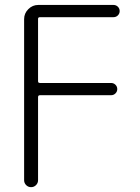

<svg xmlns="http://www.w3.org/2000/svg" viewBox="-20 -565 569 781"><path d="M78.1 -487.3Q78.1 -510.7 95.2 -527.8Q112.3 -544.9 135.7 -544.9H441.4Q452.1 -544.9 459.5 -537.6Q466.8 -530.3 466.8 -520Q466.8 -509.8 459.5 -502.4Q452.1 -495.1 441.4 -495.1H142.6Q134.8 -495.1 134.8 -488.3V-234.4Q134.8 -227.5 142.6 -227.5H431.6Q442.4 -227.5 449.7 -220.2Q457 -212.9 457 -202.6Q457 -192.4 449.7 -185.1Q442.4 -177.7 431.6 -177.7H142.6Q134.8 -177.7 134.8 -169.9V168Q134.8 179.7 126.5 188Q118.2 196.3 106.4 196.3Q94.7 196.3 86.4 188Q78.1 179.7 78.1 168Z"/></svg>

Font: Gen Jyuu Gothic P Light
Style: Regular
Weight: 200
Designer: [Source Han Sans]
Ryoko NISHIZUKA  (kana & ideographs); Paul D. Hunt (Latin, Greek & Cyrillic); Wenlong ZHANG  (bopomofo
Version: Version 1.002.20150607